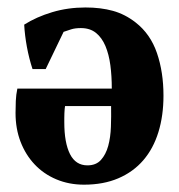

<svg xmlns="http://www.w3.org/2000/svg" viewBox="-20 -488 484 519"><path d="M198.7 -412.1Q183.1 -412.1 172.4 -408.7Q161.6 -405.3 151.9 -401.9L103.5 -301.3H67.9Q58.6 -329.6 52.7 -361.3Q46.9 -393.1 45.4 -421.4Q78.6 -442.4 121.1 -455.1Q163.6 -467.8 210.9 -467.8Q252.4 -467.8 285.2 -458.7Q317.9 -449.7 346.7 -427.2Q386.7 -396 404.3 -344.5Q421.9 -293 421.9 -229.5Q421.9 -175.3 408.2 -130.9Q394.5 -86.4 367.4 -54.9Q340.3 -23.4 300 -6.1Q259.8 11.2 207 11.2Q166.5 11.2 132.3 -3.2Q98.1 -17.6 73.7 -43.5Q49.3 -69.3 35.6 -104.7Q22 -140.1 22 -182.6Q22 -198.2 22.7 -215.1Q23.4 -231.9 26.9 -248.5H282.2Q282.2 -282.2 278.3 -311.8Q274.4 -341.3 264.9 -363.8Q255.4 -386.2 239.3 -399.2Q223.1 -412.1 198.7 -412.1ZM216.3 -41Q239.7 -41 252.9 -55.7Q266.1 -70.3 272.5 -93.5Q278.8 -116.7 279.8 -145.3Q280.8 -173.8 280.3 -201.2H155.8Q155.3 -198.2 154.8 -193.1Q154.3 -188 154.1 -181.9Q153.8 -175.8 153.8 -169.2Q153.8 -162.6 153.8 -157.2Q153.8 -102.1 169.2 -71.5Q184.6 -41 216.3 -41Z"/></svg>

Font: PT Astra Serif
Style: Bold
Weight: 700
Designer: A.Korolkova, I. Chaeva
Foundry: ParaType Ltd
Version: Version 1.002